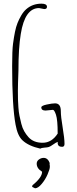

<svg xmlns="http://www.w3.org/2000/svg" viewBox="-20 -787 418 1042"><path d="M208.5 145Q179.2 127.4 179.2 101.1Q179.2 87.4 191.2 78.6Q203.1 69.8 217.3 69.8Q239.7 69.8 250.5 99.1L248.5 102.1Q250.5 106 250.5 118.4Q250.5 130.9 238.3 159.2Q226.1 187.5 206.5 210.9Q187 234.4 170.4 234.9L154.3 227.1L156.2 218.3Q208.5 176.3 208.5 145ZM278.8 -226.1Q310.1 -226.1 310.1 -184.1Q310.1 -154.3 320.1 -95Q330.1 -35.6 330.1 -5.9Q330.1 9.8 316.9 9.8Q293 9.8 293 -12.2Q293 -12.7 293.5 -14.6Q293.9 -16.6 293.9 -17.1Q284.2 -14.2 268.6 -2.9Q252.9 8.3 245.1 10.7Q237.3 13.2 221.4 14.2Q205.6 15.1 198.2 20H200.2Q134.3 5.4 101.6 -25.9Q75.2 -50.8 64.5 -110.4Q45.9 -209.5 45.9 -428.2Q45.9 -514.2 50.8 -550.3Q55.7 -586.4 61.3 -614Q66.9 -641.6 75 -661.9Q83 -682.1 95.2 -703.1Q107.4 -724.1 122.6 -737.3Q156.7 -767.1 205.1 -767.1Q234.9 -767.1 234.9 -750Q234.9 -737.8 220.2 -737.8L191.9 -743.2Q115.2 -743.2 92.8 -603Q80.1 -526.9 80.1 -403.8Q77.1 -324.7 77.1 -294.2Q77.1 -263.7 77.6 -246.8Q78.1 -230 79.8 -204.6Q81.5 -179.2 85.7 -158.9Q89.8 -138.7 95.7 -115.2Q101.6 -91.8 111.6 -74.5Q121.6 -57.1 134.8 -42.5Q162.1 -12.2 211.4 -12.2Q260.7 -12.2 293 -62Q293 -136.7 283.9 -163.8Q274.9 -190.9 267.1 -190.9L227.1 -187Q204.1 -187 204.1 -204.1Q204.1 -213.4 233.6 -219.7Q263.2 -226.1 278.8 -226.1Z"/></svg>

Font: Amatic SC
Style: Regular
Weight: 400
Version: Version 1.004